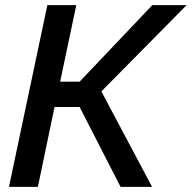

<svg xmlns="http://www.w3.org/2000/svg" viewBox="-20 -730 749 750"><path d="M15 0 165 -710H278L215 -411H291L575 -710H709L376 -373L574 0H451L291 -312H193L128 0Z"/></svg>

Font: Raleway-v4020 SemiBold
Style: Italic
Weight: 600
Italic angle: -12°
Designer: Matt McInerney, Pablo Impallari, Rodrigo Fuenzalida
Foundry: Matt McInerney, Pablo Impallari, Rodrigo Fuenzalida
Version: Version 4.020;PS 004.020;hotconv 1.0.88;makeotf.lib2.5.64775